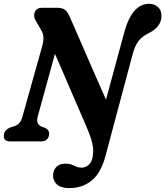

<svg xmlns="http://www.w3.org/2000/svg" viewBox="-30 -741 866 1006"><path d="M621 -571Q661.5 -721 751.5 -721Q779 -721 797.8 -704.2Q816.5 -687.5 816 -656.5Q815 -600.5 750.5 -568Q714.5 -550.5 695.5 -525.8Q676.5 -501 664 -453.5L523.5 73.5Q500 164 451.2 204.2Q402.5 244.5 334 244.5Q282.5 244.5 262.5 219Q242.5 193.5 250.5 160.5Q255.5 140 271.8 128.2Q288 116.5 312 116.5Q333 116.5 346 121.8Q359 127 370.2 132.2Q381.5 137.5 397.5 137.5Q417 137.5 434 123.5Q451 109.5 456 78Q459.5 53.5 457.5 33.2Q455.5 13 446.5 -16Q437 -45 421.5 -80.5Q410 -107 390.8 -151.5Q371.5 -196 348.5 -249.5Q325.5 -303 302 -357.8Q278.5 -412.5 258 -459L167.5 -130Q162 -108.5 167.5 -96Q173 -83.5 191.5 -76L206.5 -71Q233 -57 226.5 -30.5Q219.5 0 183 0H24Q-16 0 -9 -38Q-4.5 -62 25.5 -74L42.5 -79Q60.5 -84.5 70.8 -95.5Q81 -106.5 87 -128L191.5 -500.5Q199 -527.5 197.5 -547Q196 -566.5 187 -581L158 -631Q143.5 -653.5 152 -676.8Q160.5 -700 189 -700H273Q293 -700 307.8 -691.2Q322.5 -682.5 334 -656Q346 -629.5 368.5 -577.8Q391 -526 418.8 -462Q446.5 -398 474.5 -334Q502.5 -270 525.5 -219Z"/></svg>

Font: Fraunces 72pt S100 SemiBold
Style: Italic
Weight: 600
Italic angle: -16°
Version: Version 1.000; ttfautohint (v1.8.3)